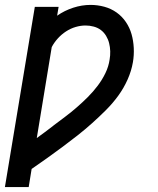

<svg xmlns="http://www.w3.org/2000/svg" viewBox="-25 -558 645 783"><path d="M-5 205 117 -530H214L208 -494Q238 -515 273.5 -526.5Q309 -538 344 -538Q373 -538 400.5 -530.5Q428 -523 450.5 -507Q473 -491 488.5 -468Q504 -445 511.5 -418.5Q519 -392 520.5 -362.5Q522 -333 517 -304Q511 -269 495.5 -234Q480 -199 457.5 -168Q435 -137 407.5 -109.5Q380 -82 351 -56Q322 -30 291.5 -6Q261 18 230 41Q199 64 167.5 86.5Q136 109 104 131L92 205ZM125 5Q142 -7 158.5 -19.5Q175 -32 192 -45L193 -46Q217 -64 241.5 -82.5Q266 -101 289 -121Q312 -141 333.5 -162.5Q355 -184 373.5 -208.5Q392 -233 405 -260Q418 -287 422 -315Q425 -332 424.5 -349Q424 -366 420 -382Q416 -398 407.5 -412Q399 -426 386.5 -435.5Q374 -445 357.5 -449.5Q341 -454 324 -454Q304 -454 283.5 -448Q263 -442 244.5 -430Q226 -418 211 -401.5Q196 -385 186 -366Z"/></svg>

Font: Iosevka Curly Medium Extended
Style: Italic
Weight: 500
Width: 7
Italic angle: -9°
Monospace: yes
Designer: Belleve Invis
Foundry: Belleve Invis
Version: Version 11.1.0; ttfautohint (v1.8.3)